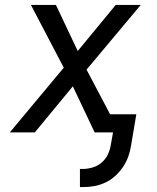

<svg xmlns="http://www.w3.org/2000/svg" viewBox="-20 -540 640 783"><path d="M306 223V149H317Q337 149 357.5 143Q378 137 394.5 123Q411 109 420 89.5Q429 70 432 50L441 0H366L277 -188L122 0H20L240 -264L106 -520H208L297 -332L452 -520H554L333 -256L429 -74H536L515 50Q512 73 504 96Q496 119 482.5 139.5Q469 160 450.5 177Q432 194 409.5 204.5Q387 215 364 219Q341 223 318 223Z"/></svg>

Font: Iosevka Aile
Style: Italic
Weight: 400
Italic angle: -9°
Designer: Belleve Invis
Foundry: Belleve Invis
Version: Version 28.0.1; ttfautohint (v1.8.4)